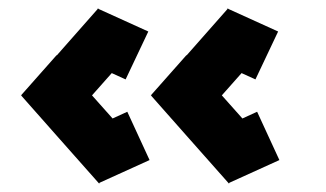

<svg xmlns="http://www.w3.org/2000/svg" viewBox="-20 -478 775 457"><path d="M424 -155 340 -250V-251H339L424 -347V-346L521 -456L522 -458H523V-457L642 -403L588 -289L555 -304L508 -251L557 -196L592 -212L645 -97L526 -43L525 -41L424 -155ZM115 -155 31 -250V-251H30L115 -347V-346L212 -456L213 -458H214V-457L333 -403L279 -289L246 -304L199 -251L248 -196L283 -212L336 -97L217 -43L216 -41L115 -155Z"/></svg>

Font: Blaka
Style: Regular
Weight: 400
Designer: Mohamed Gaber
Foundry: Kief Type Foundry
Version: Version 1.003; ttfautohint (v1.8.4.7-5d5b)